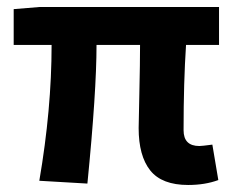

<svg xmlns="http://www.w3.org/2000/svg" viewBox="-20 -515 667 547"><path d="M516 12Q441 12 408 -29.5Q375 -71 375 -150Q375 -160 377 -248.5Q379 -337 379 -387H255Q255 -254 229 8L92 0Q127 -204 127 -387H19V-489L92 -495H604V-387H510Q503 -281 503 -144Q503 -99 548 -99Q555 -99 585 -103L602 -2Q564 12 516 12Z"/></svg>

Font: Assistant
Style: Bold
Weight: 700
Designer: Hebrew By Ben Nathan, Latin by Paul Hunt
Version: Version 2.001;PS 002.001;hotconv 1.0.88;makeotf.lib2.5.64775